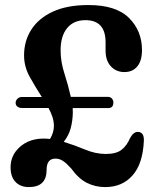

<svg xmlns="http://www.w3.org/2000/svg" viewBox="-20 -733 614 762"><path d="M22 -69Q22 -117.5 59.2 -150.2Q96.5 -183 153 -183Q165.5 -183 178.5 -181.5Q194 -206.5 194 -235Q193.5 -252.5 187.8 -269.8Q182 -287 172.5 -304.5H66Q56 -304.5 49 -310Q42 -315.5 42 -324.5Q42 -334 49.2 -341Q56.5 -348 66 -348H146Q121.5 -386 98.5 -427Q75.5 -468 75.5 -513.5Q75.5 -570 104 -615Q132.5 -660 189.2 -686.5Q246 -713 331 -713Q440.5 -713 492 -661.8Q543.5 -610.5 543.5 -534.5Q543.5 -492 525 -469.5Q506.5 -447 473.5 -447Q441.5 -447 420.2 -469.5Q399 -492 399 -532.5V-565Q399 -653 319 -653Q272 -653 246.2 -621.2Q220.5 -589.5 220.5 -533Q220.5 -488 235.8 -440.8Q251 -393.5 261 -348.5H409Q418.5 -348.5 424.2 -341.8Q430 -335 430 -326Q430 -304 409 -304H268.5Q269 -295 269 -286.5Q268.5 -253.5 260.5 -224Q252.5 -194.5 233 -170Q277 -156.5 318.2 -139.2Q359.5 -122 400 -122Q440.5 -122 461.8 -138Q483 -154 496.5 -185.5Q510.5 -210.5 527.5 -209.5Q552 -208.5 551 -175Q547 -83 506 -36.8Q465 9.5 397.5 9.5Q358.5 9.5 325 -7.2Q291.5 -24 262.5 -64.5Q244.5 -84.5 230.5 -94Q216.5 -103.5 200 -103.5Q165 -103.5 165 -59Q165 9.5 94.5 9.5Q61 9.5 41.5 -11Q22 -31.5 22 -69Z"/></svg>

Font: Fraunces 144pt S100 SemiBold
Style: Regular
Weight: 600
Version: Version 1.000; ttfautohint (v1.8.3)